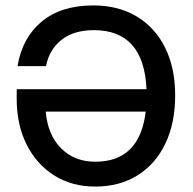

<svg xmlns="http://www.w3.org/2000/svg" viewBox="-20 -679 710 707"><path d="M625 -328Q625 -225.5 588.8 -150Q552.5 -74.5 486.2 -33.2Q420 8 330.5 8Q244.5 8 179.5 -33Q114.5 -74 78 -146.8Q41.5 -219.5 41.5 -315V-350.5H519.5Q510 -568 325.5 -568Q251.5 -568 206.2 -532Q161 -496 149.5 -435.5H44.5Q62 -540 133.5 -599.5Q205 -659 323 -659Q415.5 -659 483.2 -618.5Q551 -578 588 -503.5Q625 -429 625 -328ZM331 -83.5Q494.5 -83.5 516.5 -268H148.5Q155.5 -182.5 204.8 -133Q254 -83.5 331 -83.5Z"/></svg>

Font: Overused Grotesk Medium
Style: Regular
Weight: 525
Version: Version 0.004